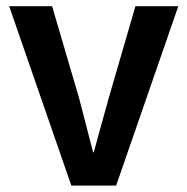

<svg xmlns="http://www.w3.org/2000/svg" viewBox="-20 -583 587 603"><path d="M8.8 -563.5H143.6L228.5 -274.4Q236.3 -245.1 251.5 -185.5Q266.6 -126 272.5 -104.5H274.4Q280.3 -127 296.9 -186.5Q313.5 -246.1 321.3 -274.4L405.3 -563.5H540L344.7 0H204.1Z"/></svg>

Font: Gothic A1
Style: Bold
Weight: 700
Version: Version 2.50